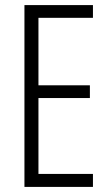

<svg xmlns="http://www.w3.org/2000/svg" viewBox="-20 -734 432 754"><path d="M345 0V-51H131V-349H333V-399H131V-664H345V-714H76V0Z"/></svg>

Font: Noto Sans Gujarati ExtraCondensed Light
Style: Regular
Weight: 300
Width: 2
Designer: Jelle Bosma - Monotype Design Team, Universal Thirst
Foundry: Monotype Imaging Inc.
Version: Version 2.106